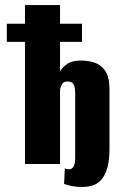

<svg xmlns="http://www.w3.org/2000/svg" viewBox="-20 -650 479 761"><path d="M305 91Q280 91 262.5 87Q245 83 234 79L237 17Q240 19 243.5 20Q247 21 252 21Q266 21 272 9.5Q278 -2 278 -26V-287Q277 -308 270.5 -317.5Q264 -327 248 -327Q239 -327 233.5 -324Q228 -321 225.5 -316Q223 -311 221 -306Q219 -301 218 -295V0H79V-484H7V-556H79V-630H218V-556H305V-484H218V-367Q227 -383 246 -396.5Q265 -410 301 -410Q330 -410 355.5 -401.5Q381 -393 397.5 -368.5Q414 -344 414 -295V-63Q414 -17 406 12.5Q398 42 384 59.5Q370 77 350.5 84Q331 91 305 91Z"/></svg>

Font: Alumni Sans ExtraBold
Style: Regular
Weight: 800
Designer: Robert E. Leuschke
Foundry: Robert E. Leuschke
Version: Version 1.018